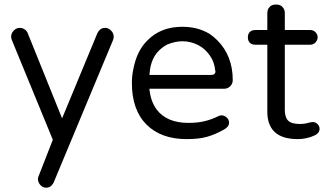

<svg xmlns="http://www.w3.org/2000/svg" viewBox="-20 -624 1490 868"><path d="M158.2 207Q169.9 224.6 188.5 224.6Q212.9 224.6 224.6 196.3L491.2 -443.4Q497.1 -459 491.2 -472.7Q488.3 -480.5 481.4 -486.3Q470.7 -498 455.1 -498Q430.7 -498 418.9 -470.7L260.7 -88.9L105.5 -473.6Q101.6 -484.4 91.3 -491.2Q81.1 -498 69.3 -498Q53.7 -498 42 -485.8Q30.3 -473.6 30.3 -458Q30.3 -450.2 34.2 -441.4L218.8 7.8L154.3 172.9Q151.4 179.7 151.4 185.1Q151.4 190.4 152.3 193.4Q154.3 201.2 158.2 207Z M992.2 -38.1Q1015.6 -50.8 1015.6 -69.3Q1015.6 -83 1004.9 -92.8Q994.1 -102.5 981.4 -102.5Q972.7 -102.5 966.8 -98.6Q934.6 -83 903.3 -75.7Q872.1 -68.4 832 -68.4Q733.4 -68.4 687.5 -129.9Q662.1 -165 656.2 -215.8L655.3 -222.7H992.2Q1009.8 -222.7 1021 -234.4Q1032.2 -246.1 1032.2 -261.7Q1032.2 -372.1 961.9 -442.4Q946.3 -458 927.7 -470.7Q875 -502.9 803.7 -502.9Q707 -502.9 646.5 -441.4Q598.6 -394.5 583 -312.5Q576.2 -281.2 576.2 -249Q576.2 -127 642.1 -61Q708 4.9 824.2 4.9Q878.9 4.9 915.5 -5.4Q952.1 -15.6 992.2 -38.1ZM954.1 -301.8Q954.1 -293.9 949.2 -289.6Q944.3 -285.2 935.5 -285.2H655.3L656.2 -291Q661.1 -367.2 710.9 -406.2Q723.6 -417 736.3 -422.9Q772.5 -437.5 804.7 -437.5Q840.8 -437.5 873.5 -421.4Q906.2 -405.3 928.7 -373Q949.2 -344.7 953.1 -304.7Q954.1 -302.7 954.1 -301.8Z M1394.5 -72.3Q1388.7 -72.3 1380.9 -70.3Q1378.9 -69.3 1376 -69.3Q1357.4 -63.5 1335.9 -63.5Q1297.9 -63.5 1282.7 -78.6Q1267.6 -93.8 1267.6 -127V-421.9H1382.8Q1396.5 -421.9 1406.2 -432.1Q1416 -442.4 1416 -455.6Q1416 -468.8 1406.2 -478.5Q1396.5 -488.3 1382.8 -488.3H1267.6V-563.5Q1267.6 -582 1256.8 -592.8Q1247.1 -603.5 1228.5 -603.5Q1215.8 -603.5 1209 -600.1Q1202.1 -596.7 1199.2 -592.8Q1188.5 -583 1188.5 -563.5V-488.3H1133.8Q1118.2 -488.3 1109.4 -479.5Q1100.6 -470.7 1100.6 -455.1Q1100.6 -439.5 1109.4 -430.7Q1118.2 -421.9 1133.8 -421.9H1188.5V-119.1Q1188.5 -60.5 1219.7 -29.3Q1253.9 4.9 1326.2 4.9Q1367.2 4.9 1404.3 -12.7Q1424.8 -23.4 1424.8 -42Q1424.8 -53.7 1415.5 -63Q1406.2 -72.3 1394.5 -72.3Z"/></svg>

Font: FakePearl
Style: Light
Weight: 350
Version: Version 1.2